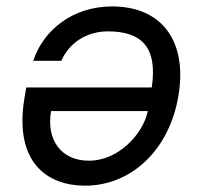

<svg xmlns="http://www.w3.org/2000/svg" viewBox="-20 -577 631 604"><path d="M332.7 -556.8C209.5 -556.8 116.5 -483 84.5 -385.7H172.9C198.5 -443.9 254.3 -478.3 319.2 -478.3C421.9 -478.3 476.9 -432.2 457.4 -301.8H62.5L56.5 -266C24.1 -63.9 130.7 7.1 247.5 7.1C396 7.1 514.2 -109 541.5 -277C569.6 -445 491.1 -556.8 332.7 -556.8ZM140.6 -227.6H445C429 -152 349.8 -71.4 260.3 -71.4C171.2 -71.4 125.4 -137.8 140.6 -227.6Z"/></svg>

Font: Margiela Sans Text
Style: Italic
Weight: 400
Italic angle: -9.39999°
Designer: Stefan Endress, Andreas Faust
Version: Version 1.100;FEAKit 1.0